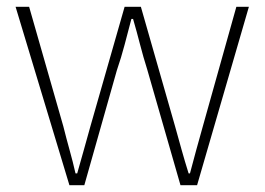

<svg xmlns="http://www.w3.org/2000/svg" viewBox="-20 -547 782 567"><path d="M26 -527H66L167 -174Q176 -138 185.5 -104Q195 -70 203 -35H208Q218 -70 227.5 -104Q237 -138 247 -174L348 -527H396L497 -174Q507 -138 516.5 -104Q526 -70 537 -35H541Q550 -70 559.5 -104Q569 -138 579 -174L678 -527H715L562 0H513L415 -341Q403 -379 393.5 -416Q384 -453 373 -491H368Q358 -453 348 -415Q338 -377 325 -339L229 0H185Z"/></svg>

Font: Kinto Sans Thin
Style: Regular
Weight: 100
Designer: Authors: Ryoko NISHIZUKA  (kana & ideographs); Paul D. Hunt (Latin, Greek & Cyrillic); Wenlong ZHANG  (bopomofo); Sandol
Foundry: Adobe Systems Incorporated, ookami Inc.
Version: Version 0.001